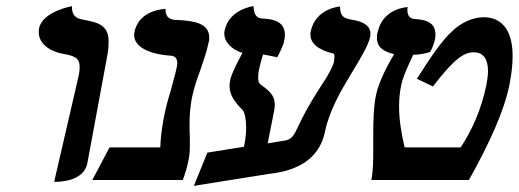

<svg xmlns="http://www.w3.org/2000/svg" viewBox="-20 -585 1686 624"><path d="M156 6C174 6 252.6 4.9 264 -55L329 -406C332 -423 333 -437 333 -449C333 -504 299 -512 250 -521C236 -524 214 -528 214 -561V-565C214 -565 118 -548 107 -493C106 -489 106 -484 106 -480C106 -445 139 -417 191 -409C221 -403 239 -397 239 -367C239 -359 238 -349 235 -336Z M605 -273C611 -301 621 -330 632 -360C642 -389 652 -418 658 -447C660 -453 660 -458 660 -463C660 -510 610 -517 559 -520C541 -520 517 -522 518 -556C518 -556 432 -555 417 -481C416 -478 416 -474 416 -471C416 -435 460 -409 535 -404C548 -403 556 -396 556 -380C556 -377 556 -374 555 -369C550 -345 542 -318 535 -291C526 -262 518 -232 513 -205C511 -197 510 -190 509 -183C505 -158 502 -136 501 -106H336L280 0H574C581 -18 588 -40 593 -66C596 -80 597 -95 597 -112V-143C596 -153 596 -163 596 -174C596 -203 597 -235 605 -273Z M904 -128C885 -125 868 -122 850 -119L870 -220C872 -229 873 -237 873 -244C873 -277 853 -291 825 -312C821 -316 819 -323 819 -333C819 -341 820 -352 823 -364C826 -378 830 -393 835 -408C841 -407 858 -404 881 -399C889 -413 902 -441 903 -450C905 -458 906 -464 906 -471C906 -520 861 -523 830 -525C823 -526 804 -529 804 -565C804 -565 725 -556 710 -486C709 -482 709 -479 709 -476C709 -448 733 -424 768 -413C747 -375 731 -341 728 -324C727 -317 726 -312 726 -306C726 -275 744 -252 769 -227C775 -219 780 -199 780 -171C780 -153 778 -132 773 -108L654 -89L610 19L855 -20C959.4 -31.2 1019.1 -77.3 1036 -156C1050 -226 1089 -292 1123 -348C1150.9 -394 1177 -437 1183 -465C1183 -468 1184 -472 1184 -475C1184 -500 1163 -515 1123 -521C1093 -526 1086 -535 1085 -564C1085 -564 1005 -558 990 -483C989 -479 989 -476 989 -472C989 -444 1014 -423 1063 -411C1066 -411 1067 -407 1067 -401C1067 -396 1066 -390 1065 -382C1062 -371 1049 -343 1025 -308C983 -244 962 -202 951 -178C935 -144 928 -131 904 -128Z M1202 -276C1194.1 -238 1193 -189 1193 -143V-124V-119V-103C1193 -67 1193 -32 1187 0H1504C1571 -120 1619 -225 1636 -311C1643 -347 1646 -377 1646 -403C1646 -508 1592 -529 1553 -529C1514 -529 1476 -509 1451 -485C1413 -450 1379 -398 1335 -329L1387 -304C1457 -395 1488 -415 1520 -415C1550 -415 1566 -394 1566 -354C1566 -342 1564 -327 1561 -310C1545 -231 1514 -161 1477 -106H1295C1284 -153 1277 -197 1277 -239C1277 -263 1279 -285 1284 -308C1289 -335 1307 -373 1323 -407C1339 -407 1359 -410 1378 -416C1386 -430 1391 -445 1394 -458C1395 -463 1395 -469 1395 -474C1395 -506 1373 -521 1329 -523C1312 -524 1304 -534 1304 -553C1304 -556 1304 -559 1305 -562C1305 -562 1223 -559 1207 -479C1205 -473 1205 -468 1205 -462C1205 -431 1227 -417 1261 -409C1234 -364 1210.1 -315 1202 -276Z"/></svg>

Font: Linux Libertine O
Style: Bold Italic
Weight: 700
Italic angle: -11.5°
Designer: Philipp H. Poll
Foundry: Philipp H. Poll
Version: Version 4.1.0